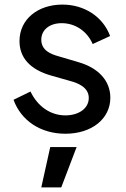

<svg xmlns="http://www.w3.org/2000/svg" viewBox="-20 -571 551 837"><path d="M265 12C380 12 461 -53 461 -145C461 -219 409 -275 322 -300L234 -326C202 -335 160 -351 160 -398C160 -440 195 -470 249 -470C308 -470 360 -435 384 -379L460 -414C428 -500 346 -551 252 -551C146 -551 65 -488 65 -392C65 -322 108 -268 205 -241L286 -218C319 -209 367 -191 367 -144C367 -98 323 -68 265 -68C200 -68 144 -107 113 -172L39 -136C72 -45 157 12 265 12ZM160 246H247L314 70H199Z"/></svg>

Font: Mluvka Medium
Style: Regular
Weight: 500
Designer: Modified by Jiří Krblich, Original typeface by Gumpita Rahayu
Foundry: Gumpita Rahayu & Jiří Krblich
Version: Version 2.000;Glyphs 3.1.1 (3134)